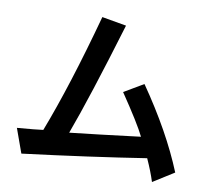

<svg xmlns="http://www.w3.org/2000/svg" viewBox="-84 -787 1088 976"><g transform="rotate(10 460.0 -299.0)"><path d="M761 92Q745 41 716 -23Q428 22 82 65L37 -60Q136 -68 171 -73Q266 -319 367 -690L493 -668Q375 -276 303 -82Q440 -97 666 -125Q636 -187 537 -333L637 -392Q789 -173 869 24Z"/></g></svg>

Font: LINE Seed Sans KR Bold
Style: Regular
Weight: 700
Designer: LINE BX Design & Sandoll Inc & Dalton Maag Ltd
Foundry: Sandoll Inc.
Version: Version 1.000